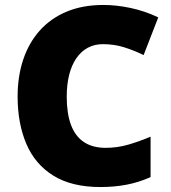

<svg xmlns="http://www.w3.org/2000/svg" viewBox="-20 -744 689 774"><path d="M395 -566Q361 -566 334 -551.5Q307 -537 288 -509.5Q269 -482 259 -443Q249 -404 249 -354Q249 -287 266 -241Q283 -195 318 -171.5Q353 -148 406 -148Q453 -148 497.5 -161Q542 -174 587 -193V-30Q540 -9 490.5 0.5Q441 10 385 10Q269 10 195 -36Q121 -82 86 -164.5Q51 -247 51 -355Q51 -436 73.5 -503.5Q96 -571 140 -620.5Q184 -670 248.5 -697Q313 -724 397 -724Q449 -724 506 -712Q563 -700 618 -674L559 -522Q520 -541 480 -553.5Q440 -566 395 -566Z"/></svg>

Font: Noto Sans Devanagari Black
Style: Regular
Weight: 900
Version: Version 2.003